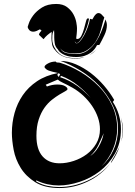

<svg xmlns="http://www.w3.org/2000/svg" viewBox="-20 -913 681 970"><path d="M262 -602Q263 -597 273 -597H275Q281 -597 283 -596Q335 -580 386.5 -549.5Q438 -519 479.5 -476.5Q521 -434 546.5 -380Q572 -326 572 -264Q572 -210 551 -160Q530 -110 493 -73Q531 -106 553.5 -155.5Q576 -205 576 -262Q576 -326 549 -381.5Q522 -437 480 -481Q438 -525 386.5 -556.5Q335 -588 286 -605Q324 -605 363.5 -588Q403 -571 439 -543.5Q475 -516 505.5 -480.5Q536 -445 557 -408L550 -398Q570 -368 580.5 -333Q591 -298 591 -261Q591 -190 560.5 -136.5Q530 -83 483.5 -47.5Q437 -12 381.5 6Q326 24 277 24Q249 24 220.5 18Q192 12 163 -2V4Q191 20 220.5 26Q250 32 279 32Q351 32 420.5 0.5Q490 -31 538 -88Q492 -29 423.5 4Q355 37 281 37Q205 37 158 7.5Q111 -22 84.5 -65Q58 -108 49 -156Q40 -204 40 -242Q40 -293 53.5 -342Q67 -391 95 -432Q123 -473 167 -502.5Q211 -532 273 -544L244 -551Q223 -556 214 -563Q205 -570 205 -575Q205 -583 222.5 -592.5Q240 -602 262 -602ZM217 -476Q244 -486 269 -486Q294 -486 307.5 -478.5Q321 -471 321 -463Q321 -458 309.5 -452Q298 -446 280.5 -435.5Q263 -425 242.5 -409Q222 -393 204.5 -368.5Q187 -344 175.5 -309Q164 -274 164 -227Q164 -158 195 -123Q226 -88 281 -88Q316 -88 352.5 -100Q389 -112 418.5 -134Q448 -156 466.5 -188Q485 -220 485 -260Q485 -290 474.5 -320Q464 -350 445.5 -377.5Q427 -405 401.5 -429Q376 -453 346 -470Q317 -486 298.5 -494.5Q280 -503 272 -511Q264 -507 249.5 -501.5Q235 -496 211 -485ZM284 -523Q330 -508 372 -478Q408 -451 438 -419Q409 -453 375 -480Q336 -512 288 -530ZM478 -182Q463 -150 436 -125Q454 -137 466.5 -154Q479 -171 487 -188Q495 -205 499 -219Q502 -232 504 -240Q493 -214 478 -182ZM545 -96Q544 -94 542 -92Q541 -91 540 -91Q539 -91 545 -101.5Q551 -112 559.5 -126.5Q568 -141 576 -157Q583 -169 586 -178Q572 -135 545 -96ZM601 -258Q601 -242 599 -226.5Q597 -211 592 -198Q599 -223 599 -254Q599 -277 595 -299Q592 -318 587 -336Q592 -318 596 -300Q601 -280 601 -258ZM284 -539 275 -543Q274 -541 272 -539Q270 -537 270 -535Q270 -533 272.5 -529.5Q275 -526 277 -524ZM444 -412Q441 -416 438 -419Q441 -415 444 -412ZM586 -178Q587 -180 587 -182Q587 -180 586 -178ZM588 -184Q587 -183 587 -182Q587 -183 588 -184ZM513 -815Q520 -799 520 -786Q520 -762 507.5 -735.5Q495 -709 482 -686L470 -685Q466 -676 458 -665.5Q450 -655 437.5 -646Q425 -637 407 -631Q389 -625 365 -625Q331 -625 309.5 -634Q288 -643 277 -656L272 -664Q259 -677 256.5 -694.5Q254 -712 254 -723V-745Q254 -756 253 -761Q248 -753 246 -744.5Q244 -736 244 -714Q244 -704 247.5 -691Q251 -678 263 -660L270 -652Q287 -632 311 -625.5Q335 -619 366 -619Q377 -619 388 -621Q399 -623 406 -624Q398 -621 389 -619.5Q380 -618 369 -617Q347 -617 331 -619.5Q315 -622 303 -626.5Q291 -631 282 -637.5Q273 -644 264 -653L259 -659Q246 -672 243 -690Q240 -708 240 -720Q240 -730 240.5 -737.5Q241 -745 241 -752Q229 -744 219 -735.5Q209 -727 200 -715L177 -737Q177 -746 190 -758L182 -765Q173 -760 164.5 -756.5Q156 -753 148 -753Q135 -753 127.5 -761.5Q120 -770 120 -778L126 -796Q132 -814 148 -835.5Q164 -857 192 -875Q220 -893 264 -893Q298 -893 319 -877Q340 -861 351 -840.5Q362 -820 365.5 -800Q369 -780 369 -771Q369 -756 367.5 -741.5Q366 -727 365 -720Q365 -716 370 -716Q383 -716 391 -732Q399 -748 404.5 -767.5Q410 -787 414 -803.5Q418 -820 423 -820L430 -819Q427 -800 420 -778.5Q413 -757 403.5 -738.5Q394 -720 384 -707.5Q374 -695 366 -695L357 -704Q358 -701 361 -697.5Q364 -694 366 -694Q375 -694 385 -705.5Q395 -717 405 -735Q415 -753 423 -775Q431 -797 435 -818L446 -815Q447 -815 449.5 -820Q452 -825 456 -831Q460 -837 465.5 -842Q471 -847 477 -847Q486 -847 493 -840Q500 -833 507 -825Q499 -800 494.5 -781Q490 -762 481 -736Q478 -731 471 -716Q464 -701 450 -685Q436 -669 414.5 -656Q393 -643 362 -643Q337 -643 319.5 -646.5Q302 -650 290 -662L284 -669Q295 -648 319.5 -644Q344 -640 367 -640Q394 -640 416 -653.5Q438 -667 454.5 -688Q471 -709 482.5 -733Q494 -757 501 -778ZM432 -634Q444 -644 454 -651Q464 -658 470 -666Q457 -649 432 -634Z"/></svg>

Font: Finger Paint
Style: Regular
Weight: 400
Designer: Ralph du Carrois
Foundry: Ralph du Carrois
Version: Version 1.001